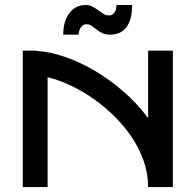

<svg xmlns="http://www.w3.org/2000/svg" viewBox="-20 -754 789 774"><path d="M577.1 0Q577.1 -54.7 558.8 -106.2Q540.5 -157.7 509.5 -203.4Q478.5 -249 437.7 -288.6Q397 -328.1 352.1 -359.1Q307.1 -390.1 260.5 -411.4Q213.9 -432.6 171.9 -442.9V0H71.8V-549.8H126V-548.8Q179.7 -545.9 240.5 -525.1Q301.3 -504.4 361.6 -469Q421.9 -433.6 477.8 -385Q533.7 -336.4 577.1 -277.8V-549.8H676.8V0ZM512.7 -733.9Q512.7 -700.2 505.6 -677.2Q498.5 -654.3 486.6 -640.4Q474.6 -626.5 458.3 -620.4Q441.9 -614.3 423.8 -614.3Q404.8 -614.3 391.8 -620.8Q378.9 -627.4 368.9 -635.3Q358.9 -643.1 349.9 -649.7Q340.8 -656.2 329.1 -656.2Q318.4 -656.2 312.3 -650.9Q306.2 -645.5 302.7 -638.4Q299.3 -631.3 298.3 -624.5Q297.4 -617.7 296.9 -614.3H234.9Q234.9 -644 242.2 -666.5Q249.5 -689 261.7 -703.9Q273.9 -718.8 290 -726.3Q306.2 -733.9 323.7 -733.9Q340.3 -733.9 352.8 -727.3Q365.2 -720.7 375.7 -712.9Q386.2 -705.1 396.2 -698.5Q406.2 -691.9 418.9 -691.9Q429.2 -691.9 435.3 -697Q441.4 -702.1 444.6 -709.2Q447.8 -716.3 448.7 -723.1Q449.7 -730 449.7 -733.9Z"/></svg>

Font: Bruno Ace SC
Style: Regular
Weight: 400
Designer: Astigmatic (AOETI)
Foundry: Astigmatic (AOETI)
Version: Version 1.000